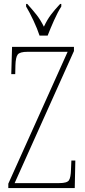

<svg xmlns="http://www.w3.org/2000/svg" viewBox="-20 -951 431 971"><path d="M22 0V-22L322 -689H119Q80 -689 69.5 -675Q59 -661 58 -620L57 -576H37L41 -714H354V-693L54 -25H280Q319 -25 328.5 -39Q338 -53 339 -93L341 -139H361L358 0ZM180 -771Q169 -805 149 -847.5Q129 -890 112 -918V-931H118Q145 -901 164.5 -876.5Q184 -852 202 -816Q219 -852 237.5 -876.5Q256 -901 284 -931H290V-918Q272 -890 253 -847.5Q234 -805 221 -771Z"/></svg>

Font: Noto Serif Tamil ExtraCondensed Thin
Style: Italic
Weight: 100
Width: 2
Italic angle: -12°
Designer: Indian Type Foundry, Tom Grace, and the Monotype Design Team
Foundry: Monotype Imaging Inc.
Version: Version 2.003; ttfautohint (v1.8.4.7-5d5b)